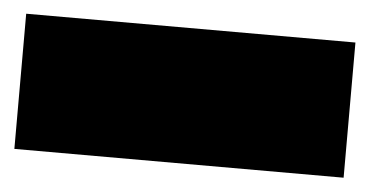

<svg xmlns="http://www.w3.org/2000/svg" viewBox="-40 -13 568 295"><g transform="rotate(5 244.0 134.0)"><path d="M-9.8 238.3V29.8H498V238.3Z"/></g></svg>

Font: Pinar-FD Black
Style: Regular
Weight: 900
Designer: Amin Abedi
Version: Version 3.000